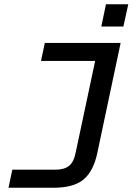

<svg xmlns="http://www.w3.org/2000/svg" viewBox="-20 -734 640 904"><path d="M20 150 38 65H240Q282 65 305 47Q328 29 337 -19L428 -447H173L191 -532H548L438 -13Q420 72 373.5 111Q327 150 232 150ZM457 -609 479 -714H584L561 -609Z"/></svg>

Font: Geist Mono Medium
Style: Italic
Weight: 500
Italic angle: -12°
Monospace: yes
Designer: Basement.studio, Andrés Briganti, Mateo Zaragoza
Foundry: Basement.studio, Vercel, Andrés Briganti, Guido Ferreyra, Mateo Zaragoza
Version: Version 1.500; ttfautohint (v1.8.4.7-5d5b)